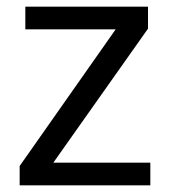

<svg xmlns="http://www.w3.org/2000/svg" viewBox="-20 -556 510 576"><path d="M431 0H39V-58L327 -468H56V-536H424V-470L140 -68H431Z"/></svg>

Font: hin115
Style: Book
Weight: 400
Designer: Jelle Bosma - Monotype Design Team
Foundry: Monotype Imaging Inc.
Version: Version 2.003